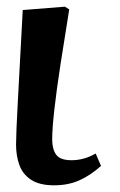

<svg xmlns="http://www.w3.org/2000/svg" viewBox="-20 -540 359 574"><path d="M142 14Q98 14 73 -2.5Q48 -19 38 -46.5Q28 -74 28 -108Q28 -139 33.5 -240.5Q39 -342 48 -510L174 -520L187 -512Q173 -426 161 -348.5Q149 -271 142.5 -212.5Q136 -154 136 -124Q136 -94 148 -77.5Q160 -61 194 -61Q231 -61 266 -81L282 -44Q251 -16 217.5 -1Q184 14 142 14Z"/></svg>

Font: Literata 36pt SemiBold
Style: Italic
Weight: 600
Italic angle: -2°
Designer: Latin by Veronika Burian and Jose Scaglione. Greek by Irene Vlachou. Cyrillic by Vera Evstafieva
Foundry: TypeTogether
Version: Version 3.002